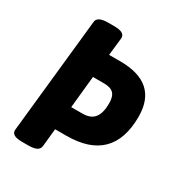

<svg xmlns="http://www.w3.org/2000/svg" viewBox="-168 -812 857 924"><g transform="rotate(30 260.0 -350.0)"><path d="M90 2Q31 2 34 -32L101 -669Q103 -702 164 -702H199Q258 -702 256 -668L245 -570H307Q517 -570 517 -383Q517 -130 261 -130H199L189 -31Q187 -14 172 -6Q157 2 125 2ZM293 -439H231L213 -261H275Q320 -261 341 -287Q362 -313 362 -368Q362 -406 345.5 -422.5Q329 -439 293 -439Z"/></g></svg>

Font: Asap Semi Condensed Semi Condensed Regular
Style: Bold Italic
Weight: 700
Width: 4
Italic angle: -6°
Designer: Pablo Cosgaya
Foundry: Omnibus-Type
Version: Version 3.001; ttfautohint (v1.8.4.7-5d5b)